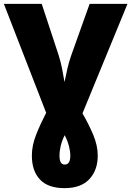

<svg xmlns="http://www.w3.org/2000/svg" viewBox="-20 -734 680 994"><path d="M314 240Q229 240 187 195.5Q145 151 145 72Q145 19 167 -36.5Q189 -92 219 -150L0 -714H196L283 -450Q294 -416 301.5 -378Q309 -340 314 -309Q321 -344 329 -379Q337 -414 349 -448L444 -714H640L407 -147Q439 -92 462.5 -36.5Q486 19 486 72Q486 147 442.5 193.5Q399 240 314 240ZM315 118Q344 118 344 72Q344 50 337 22.5Q330 -5 315 -34Q301 -7 294.5 20.5Q288 48 288 72Q288 118 315 118Z"/></svg>

Font: Noto Sans SemiCondensed Black
Style: Regular
Weight: 900
Width: 4
Designer: Monotype Design Team
Foundry: Monotype Imaging Inc.
Version: Version 2.013; ttfautohint (v1.8.4.7-5d5b)